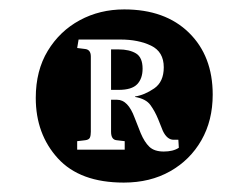

<svg xmlns="http://www.w3.org/2000/svg" viewBox="-20 -787 528 408"><path d="M243 -399Q150 -399 103 -450.5Q56 -502 56 -579Q56 -637 81.5 -679Q107 -721 149.5 -744Q192 -767 244 -767Q331 -767 381.5 -717.5Q432 -668 432 -586Q432 -531 408 -489Q384 -447 341.5 -423Q299 -399 243 -399ZM328 -465Q348 -465 360 -473L359 -490Q352 -490 349 -490Q335 -490 326 -509L316 -534Q309 -551 299.5 -564Q290 -577 267 -581V-582Q287 -585 307.5 -599Q328 -613 328 -644Q328 -677 301 -690Q274 -703 236 -703H147L144 -685L160 -683Q173 -682 173 -667V-507Q173 -499 171 -494.5Q169 -490 161 -489L144 -487V-469H245V-487L228 -489Q216 -490 216 -507V-575H229Q252 -575 266 -537L279 -504Q287 -485 297.5 -475Q308 -465 328 -465ZM216 -596V-682H232Q255 -682 269 -673.5Q283 -665 283 -641Q283 -620 271.5 -608Q260 -596 232 -596Z"/></svg>

Font: Literata 12pt Medium
Style: Regular
Weight: 500
Designer: Latin by Veronika Burian and Jose Scaglione. Greek by Irene Vlachou. Cyrillic by Vera Evstafieva.
Foundry: TypeTogether
Version: Version 3.002